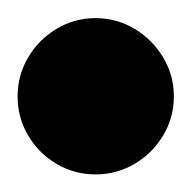

<svg xmlns="http://www.w3.org/2000/svg" viewBox="-57 -228 215 215"><path d="M-37.3 -120Q-37.3 -96.3 -25.5 -76.3Q-13.7 -56.3 6.3 -44.5Q26.3 -32.7 50 -32.7Q73.7 -32.7 93.7 -44.5Q113.7 -56.3 125.7 -76.3Q137.7 -96.3 137.7 -120Q137.7 -143.7 125.7 -163.7Q113.7 -183.7 93.7 -195.7Q73.7 -207.7 50 -207.7Q26.3 -207.7 6.3 -195.7Q-13.7 -183.7 -25.5 -163.7Q-37.3 -143.7 -37.3 -120Z"/></svg>

Font: Linefont Thin
Style: Regular
Weight: 100
Monospace: yes
Version: Version 3.002;gftools[0.9.33]